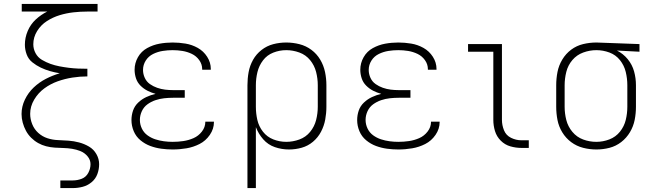

<svg xmlns="http://www.w3.org/2000/svg" viewBox="-20 -755 3352 980"><path d="M288 205H351Q377 205 402 198.5Q427 192 447.5 175Q468 158 477 133.5Q486 109 486 83Q486 56 472 31.5Q458 7 434 -7Q410 -21 383.5 -28Q357 -35 330 -37Q303 -39 275.5 -40Q248 -41 222 -49.5Q196 -58 175.5 -76.5Q155 -95 144.5 -121Q134 -147 134 -174Q134 -212 154.5 -246.5Q175 -281 206.5 -304Q238 -327 274.5 -340Q311 -353 349.5 -359Q388 -365 426 -365V-404Q402 -404 378.5 -405Q355 -406 331 -409Q307 -412 283.5 -416.5Q260 -421 237.5 -429Q215 -437 194 -449.5Q173 -462 161.5 -483.5Q150 -505 150 -529Q150 -565 169.5 -596.5Q189 -628 219.5 -647.5Q250 -667 284.5 -677.5Q319 -688 354.5 -692Q390 -696 426 -696H478V-735H91V-696H221Q189 -680 162.5 -655.5Q136 -631 121.5 -597Q107 -563 107 -527Q107 -502 116 -477.5Q125 -453 145 -437Q165 -421 188 -410Q211 -399 235.5 -392Q260 -385 285 -381Q248 -370 214 -352.5Q180 -335 152 -308.5Q124 -282 107 -246.5Q90 -211 90 -173Q90 -151 96 -129Q102 -107 112.5 -87.5Q123 -68 139 -52Q155 -36 174.5 -25Q194 -14 215.5 -8.5Q237 -3 259.5 -1.5Q282 0 304 0.5Q326 1 348 4.5Q370 8 391 16.5Q412 25 427 43Q442 61 442 83Q442 106 430.5 127.5Q419 149 397 157.5Q375 166 351 166H288Z M861 8Q897 8 932 2Q967 -4 998.5 -20Q1030 -36 1051 -66.5Q1072 -97 1072 -132V-134H1028V-133Q1028 -106 1010.5 -83.5Q993 -61 968 -50Q943 -39 916 -35Q889 -31 861 -31Q839 -31 816.5 -34Q794 -37 772.5 -44Q751 -51 732.5 -64.5Q714 -78 704 -99Q694 -120 694 -143Q694 -166 704 -187.5Q714 -209 732.5 -222.5Q751 -236 773 -243.5Q795 -251 818 -253.5Q841 -256 864 -256H923V-295H864Q843 -295 822.5 -297.5Q802 -300 782 -307Q762 -314 745 -326Q728 -338 719 -357.5Q710 -377 710 -398Q710 -424 724 -446Q738 -468 761.5 -479.5Q785 -491 810.5 -495Q836 -499 861 -499Q886 -499 911 -495Q936 -491 959 -480Q982 -469 997 -448Q1012 -427 1012 -402V-399H1056V-403Q1056 -436 1037.5 -465Q1019 -494 989.5 -510.5Q960 -527 927 -532.5Q894 -538 861 -538Q827 -538 794 -532Q761 -526 731 -509.5Q701 -493 684 -463Q667 -433 667 -399Q667 -377 674 -355.5Q681 -334 697 -318Q713 -302 732.5 -292Q752 -282 774 -276Q749 -270 726.5 -259.5Q704 -249 685.5 -231.5Q667 -214 659 -190.5Q651 -167 651 -142Q651 -113 662.5 -85.5Q674 -58 697 -39Q720 -20 747 -10Q774 0 803 4Q832 8 861 8Z M1243 205H1286V-106Q1299 -72 1323.5 -44Q1348 -16 1383 -4Q1418 8 1455 8Q1488 8 1520 -1Q1552 -10 1577.5 -31.5Q1603 -53 1618.5 -82.5Q1634 -112 1640 -144.5Q1646 -177 1646 -210V-320Q1646 -354 1639 -387.5Q1632 -421 1614.5 -450.5Q1597 -480 1569.5 -500.5Q1542 -521 1508.5 -529.5Q1475 -538 1441 -538Q1407 -538 1374.5 -529.5Q1342 -521 1315 -500Q1288 -479 1271.5 -449.5Q1255 -420 1249 -387Q1243 -354 1243 -320ZM1441 -31Q1407 -31 1375 -43.5Q1343 -56 1322 -83Q1301 -110 1293.5 -143Q1286 -176 1286 -210V-320Q1286 -354 1294 -387Q1302 -420 1322.5 -447Q1343 -474 1375 -486.5Q1407 -499 1441 -499Q1475 -499 1508 -487Q1541 -475 1563 -448Q1585 -421 1593.5 -387.5Q1602 -354 1602 -320V-210Q1602 -176 1593.5 -142.5Q1585 -109 1563 -82Q1541 -55 1508 -43Q1475 -31 1441 -31Z M2013 8Q2049 8 2084 2Q2119 -4 2150.5 -20Q2182 -36 2203 -66.5Q2224 -97 2224 -132V-134H2180V-133Q2180 -106 2162.5 -83.5Q2145 -61 2120 -50Q2095 -39 2068 -35Q2041 -31 2013 -31Q1991 -31 1968.5 -34Q1946 -37 1924.5 -44Q1903 -51 1884.5 -64.5Q1866 -78 1856 -99Q1846 -120 1846 -143Q1846 -166 1856 -187.5Q1866 -209 1884.5 -222.5Q1903 -236 1925 -243.5Q1947 -251 1970 -253.5Q1993 -256 2016 -256H2075V-295H2016Q1995 -295 1974.5 -297.5Q1954 -300 1934 -307Q1914 -314 1897 -326Q1880 -338 1871 -357.5Q1862 -377 1862 -398Q1862 -424 1876 -446Q1890 -468 1913.5 -479.5Q1937 -491 1962.5 -495Q1988 -499 2013 -499Q2038 -499 2063 -495Q2088 -491 2111 -480Q2134 -469 2149 -448Q2164 -427 2164 -402V-399H2208V-403Q2208 -436 2189.5 -465Q2171 -494 2141.5 -510.5Q2112 -527 2079 -532.5Q2046 -538 2013 -538Q1979 -538 1946 -532Q1913 -526 1883 -509.5Q1853 -493 1836 -463Q1819 -433 1819 -399Q1819 -377 1826 -355.5Q1833 -334 1849 -318Q1865 -302 1884.5 -292Q1904 -282 1926 -276Q1901 -270 1878.5 -259.5Q1856 -249 1837.5 -231.5Q1819 -214 1811 -190.5Q1803 -167 1803 -142Q1803 -113 1814.5 -85.5Q1826 -58 1849 -39Q1872 -20 1899 -10Q1926 0 1955 4Q1984 8 2013 8Z M2641 0H2679V-39H2641Q2614 -39 2588.5 -51.5Q2563 -64 2552.5 -90Q2542 -116 2542 -143V-530H2369V-491H2498V-143Q2498 -114 2506.5 -86Q2515 -58 2536 -37Q2557 -16 2585 -8Q2613 0 2641 0Z M3024 8Q3058 8 3091 -0.5Q3124 -9 3151 -30Q3178 -51 3195.5 -80.5Q3213 -110 3219.5 -143Q3226 -176 3226 -210V-320Q3226 -356 3216.5 -390.5Q3207 -425 3184 -453Q3161 -481 3129 -497L3244 -491V-530L3025 -538H3024Q2990 -538 2956.5 -530Q2923 -522 2895.5 -501.5Q2868 -481 2850 -451Q2832 -421 2825.5 -387.5Q2819 -354 2819 -320V-210Q2819 -176 2825.5 -142.5Q2832 -109 2850 -79.5Q2868 -50 2895.5 -29.5Q2923 -9 2956.5 -0.5Q2990 8 3024 8ZM3024 -31Q2989 -31 2956.5 -43Q2924 -55 2901.5 -82Q2879 -109 2870.5 -142.5Q2862 -176 2862 -210V-320Q2862 -354 2870.5 -388Q2879 -422 2901.5 -448.5Q2924 -475 2957 -487Q2990 -499 3024 -499Q3058 -499 3090.5 -487Q3123 -475 3144.5 -448Q3166 -421 3174 -387.5Q3182 -354 3182 -320V-210Q3182 -176 3174 -143Q3166 -110 3144.5 -83Q3123 -56 3090.5 -43.5Q3058 -31 3024 -31Z"/></svg>

Font: Iosevka Sparkle Extralight
Style: Regular
Weight: 200
Designer: Belleve Invis
Foundry: Belleve Invis
Version: Version 4.5.0; ttfautohint (v1.8.3)